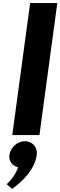

<svg xmlns="http://www.w3.org/2000/svg" viewBox="-20 -880 393 1251"><path d="M60 0H237L353.3 -860H176.3ZM141.6 40C93.6 40 48.2 80 41.4 130C36 170 60.8 201 97.6 210C76.8 275 23.7 320 23.7 320L59.5 351C129.6 299 206.8 223 219.4 130C226.2 80 191.6 40 141.6 40Z"/></svg>

Font: Hussar Techniczny
Style: Bold 
Weight: 700
Foundry: Cannot Into Space Fonts
Version: Version 0.77